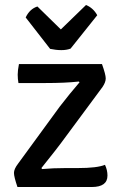

<svg xmlns="http://www.w3.org/2000/svg" viewBox="-20 -750 486 770"><path d="M52 -93 220 -323Q261 -376 299 -420L296 -423Q242 -417 163 -417H54Q51 -433 51 -450.5Q51 -468 56 -493H389Q404 -451 404 -435.5Q404 -420 391 -401L223 -174Q217 -165 146 -76L149 -72Q193 -76 243 -76H292Q370 -76 401 -89Q411 -68 411 -46Q411 0 348 0H50Q36 -41 36 -56.5Q36 -72 52 -93ZM130 -724 224 -632 325 -730Q354 -718 370 -689L263 -555Q247 -549 226 -549Q205 -549 181 -554L83 -680Q99 -714 130 -724Z"/></svg>

Font: Signika Negative
Style: Regular
Weight: 400
Designer: Anna Giedrys
Foundry: Anna Giedrys
Version: Version 1.001